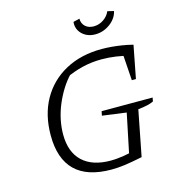

<svg xmlns="http://www.w3.org/2000/svg" viewBox="-124 -969 1000 1084"><g transform="rotate(-15 375.5 -427.0)"><path d="M395 8Q253 8 182.5 -61Q112 -130 112 -267Q112 -387 162 -476Q212 -565 303 -614.5Q394 -664 516 -664Q543 -664 572.5 -661.5Q602 -659 633.5 -654Q665 -649 696 -641L668 -584Q625 -596 583 -602Q541 -608 500 -608Q442 -608 388 -595Q334 -582 282 -557L312 -575Q282 -544 258 -505.5Q234 -467 216.5 -425Q199 -383 190 -339.5Q181 -296 181 -254Q181 -151 238.5 -96.5Q296 -42 404 -42Q471 -42 568 -68L576 -16Q513 -3 472 2.5Q431 8 395 8ZM505 -16 560 -281 420 -300 425 -325H723L719 -303Q703 -295 680 -290Q657 -285 628 -282L576 -16ZM635 -450 622 -641H696L659 -450ZM504 -753Q472 -753 448 -766.5Q424 -780 411.5 -802.5Q399 -825 402 -853L439 -862Q439 -834 457.5 -816.5Q476 -799 507 -799Q538 -799 564.5 -817Q591 -835 602 -862L639 -853Q633 -825 613 -802.5Q593 -780 564.5 -766.5Q536 -753 504 -753Z"/></g></svg>

Font: Piazzolla 8pt ExtraLight
Style: Italic
Weight: 250
Italic angle: -11.3°
Designer: Juan Pablo del Peral
Foundry: Huerta Tipografica
Version: Version 2.001